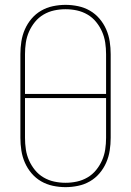

<svg xmlns="http://www.w3.org/2000/svg" viewBox="-20 -763 540 791"><path d="M250 8Q224 8 198 2.5Q172 -3 149.5 -16Q127 -29 110 -49Q93 -69 82.5 -93Q72 -117 68 -143Q64 -169 64 -195V-540Q64 -566 68 -592Q72 -618 82.5 -642Q93 -666 110 -686Q127 -706 149.5 -719Q172 -732 198 -737.5Q224 -743 250 -743Q276 -743 302 -737.5Q328 -732 350.5 -719Q373 -706 390 -686Q407 -666 417.5 -642Q428 -618 432 -592Q436 -566 436 -540V-195Q436 -169 432 -143Q428 -117 417.5 -93Q407 -69 390 -49Q373 -29 350.5 -16Q328 -3 302 2.5Q276 8 250 8ZM83 -376H417V-540Q417 -564 413.5 -587.5Q410 -611 400.5 -632.5Q391 -654 376 -672.5Q361 -691 340.5 -703Q320 -715 297 -720Q274 -725 250 -725Q226 -725 203 -720Q180 -715 159.5 -703Q139 -691 124 -672.5Q109 -654 99.5 -632.5Q90 -611 86.5 -587.5Q83 -564 83 -540ZM250 -10Q274 -10 297 -15Q320 -20 340.5 -32Q361 -44 376 -62.5Q391 -81 400.5 -102.5Q410 -124 413.5 -147.5Q417 -171 417 -195V-359H83V-195Q83 -171 86.5 -147.5Q90 -124 99.5 -102.5Q109 -81 124 -62.5Q139 -44 159.5 -32Q180 -20 203 -15Q226 -10 250 -10Z"/></svg>

Font: Iosevka Term Curly Thin
Style: Regular
Weight: 100
Designer: Belleve Invis
Foundry: Belleve Invis
Version: Version 32.3.0